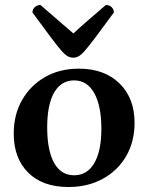

<svg xmlns="http://www.w3.org/2000/svg" viewBox="-20 -737 595 769"><path d="M254 12Q151 12 93 -45.5Q35 -103 35 -202Q35 -278 68.5 -336.5Q102 -395 160.5 -428.5Q219 -462 296 -462Q398 -462 458.5 -403Q519 -344 519 -245Q519 -170 485.5 -112Q452 -54 392 -21Q332 12 254 12ZM277 -35Q329 -35 357.5 -83.5Q386 -132 386 -221Q386 -313 357.5 -364Q329 -415 277 -415Q225 -415 197 -366.5Q169 -318 169 -227Q169 -135 196.5 -85Q224 -35 277 -35ZM274 -506Q263 -506 252.5 -511Q242 -516 226.5 -533.5Q211 -551 183.5 -587.5Q156 -624 110 -687Q110 -700 119.5 -708.5Q129 -717 142 -717Q234 -638 274 -603Q293 -621 325 -649Q357 -677 404 -717Q418 -717 427 -708.5Q436 -700 436 -687Q390 -624 362.5 -587.5Q335 -551 319.5 -533.5Q304 -516 294 -511Q284 -506 274 -506Z"/></svg>

Font: Petrona
Style: Bold
Weight: 700
Designer: Ringo R. Seeber
Foundry: Ringo R. Seeber
Version: Version 2.001; ttfautohint (v1.8.3)